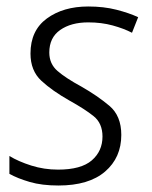

<svg xmlns="http://www.w3.org/2000/svg" viewBox="-20 -562 468 592"><path d="M160 10Q254 10 304 -33Q354 -76 354 -146Q354 -205 317 -236Q280 -267 231 -295Q183 -321 157.5 -343Q132 -365 132 -400Q132 -446 165.5 -469.5Q199 -493 252 -493Q293 -493 327.5 -483.5Q362 -474 387 -461L406 -509Q378 -522 339 -532Q300 -542 252 -542Q175 -542 124.5 -505Q74 -468 74 -397Q74 -344 107.5 -313Q141 -282 194 -252Q241 -226 268.5 -204Q296 -182 296 -141Q296 -96 263 -67.5Q230 -39 159 -39Q116 -39 76.5 -51.5Q37 -64 9 -81V-26Q34 -12 71.5 -1Q109 10 160 10Z"/></svg>

Font: Noto Sans UI Light
Style: Italic
Weight: 300
Italic angle: -12°
Designer: Monotype Design Team
Foundry: Monotype Imaging Inc.
Version: Version 1.901